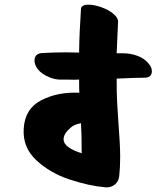

<svg xmlns="http://www.w3.org/2000/svg" viewBox="-20 -799 667 818"><path d="M627 -495Q627 -511 615 -526Q596 -550 566 -561Q536 -572 504 -572H477L479 -616Q481 -676 483 -707Q483 -724 462 -741Q441 -758 411 -768.5Q381 -779 357 -779Q326 -779 325 -761Q318 -658 317 -575L260 -576Q210 -576 159 -573Q143 -572 135 -563.5Q127 -555 127 -542Q127 -528 134 -515Q146 -492 176 -476.5Q206 -461 232 -460H260Q270 -460 284 -459.5Q298 -459 317 -460Q317 -422 318 -404Q226 -408 156 -372Q86 -336 81 -251Q76 -171 134.5 -116.5Q193 -62 276 -34.5Q359 -7 429 -1Q452 1 469 -12.5Q486 -26 488 -50Q492 -86 492 -131Q492 -182 484 -284Q480 -338 479 -364Q477 -398 477 -464Q559 -468 597 -468Q612 -468 619.5 -475.5Q627 -483 627 -495ZM325 -274Q328 -231 328 -146Q295 -156 273 -171Q251 -186 251 -206Q251 -230 281 -255Q296 -269 325 -274Z"/></svg>

Font: Sedgwick Ave Display
Style: Regular
Weight: 400
Designer: Kevin Burke, Pedro Vergani
Foundry: Google, Inc.
Version: Version 1.000